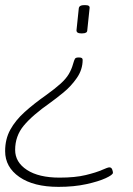

<svg xmlns="http://www.w3.org/2000/svg" viewBox="-73 -545 518 748"><path d="M236 -321Q249 -321 249 -312Q249 -274 226.5 -241.5Q204 -209 174 -184.5Q144 -160 123 -145Q53 -96 19.5 -55.5Q-14 -15 -14 39Q-14 87 32 117Q78 147 159 147Q220 147 261 137Q302 127 324.5 117Q347 107 353 107Q361 107 364 115Q367 123 367 128Q367 136 339 149Q311 162 263 172.5Q215 183 155 183Q58 183 2.5 144.5Q-53 106 -53 44Q-53 -3 -33 -39.5Q-13 -76 23 -108.5Q59 -141 106 -174Q142 -200 163 -219Q184 -238 195 -256.5Q206 -275 212 -297Q216 -311 219 -316Q222 -321 232 -321ZM260 -525Q278 -525 276 -513L267 -427Q267 -415 248 -415H242Q225 -415 225 -427L234 -513Q236 -525 254 -525Z"/></svg>

Font: Asap Expanded Expanded Thin
Style: Italic
Weight: 100
Width: 7
Italic angle: -6°
Designer: Pablo Cosgaya
Foundry: Omnibus-Type
Version: Version 3.001; ttfautohint (v1.8.4.7-5d5b)